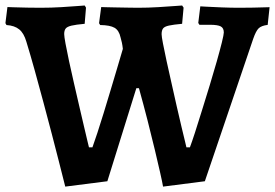

<svg xmlns="http://www.w3.org/2000/svg" viewBox="-26 -670 1010 705"><path d="M213.6 15.2Q213.6 15.2 207.1 -10.5Q200.6 -36.1 189.5 -80Q178.5 -123.9 164 -178.9Q149.6 -233.9 133.6 -293.7Q117.6 -353.4 101.6 -411.1Q85.6 -468.7 70.9 -516.6Q61.9 -547.9 44.7 -562Q27.5 -576.2 -2.4 -578.1Q-2.8 -579.6 -4 -581.5Q-5.2 -583.4 -6.1 -584.8L1.3 -644.1Q1.3 -644.1 23 -643.3Q44.7 -642.5 73.5 -642Q102.3 -641.5 122.4 -641.5Q162.9 -641.5 199.9 -643.8Q237 -646.2 261 -648Q285 -649.8 285 -649.8L289.8 -641.9L284.9 -582.6Q252.7 -579.7 236.6 -575.9Q220.6 -572.1 215.2 -565.2Q209.7 -558.3 209.7 -544.8Q209.7 -536.3 214.6 -509.7Q219.5 -483.2 227.6 -445.2Q235.7 -407.3 245.6 -364.5Q255.5 -321.7 265.1 -279.9Q274.7 -238 282.8 -204.1Q290.8 -170.1 295.7 -149.5Q300.7 -129 300.7 -129H313.4Q321.1 -149.9 331.7 -182.5Q342.4 -215.2 354.6 -254.8Q366.8 -294.4 379.3 -336.3Q391.7 -378.2 403.7 -418Q415.6 -457.9 425.1 -490.5Q423.8 -502.7 421.6 -513.3Q419.3 -523.9 416.6 -532.8Q411.1 -558.3 394.6 -568Q378 -577.6 341.9 -578.1L337.7 -584.8L345.6 -644.1Q345.6 -644.1 359.9 -643.6Q374.2 -643.1 396.1 -642.8Q418 -642.5 441.1 -642Q464.2 -641.5 480.7 -641.5Q517.9 -641.5 555.3 -643.8Q592.7 -646.2 617.7 -648Q642.8 -649.8 642.8 -649.8L648.1 -641.9L642.7 -582.6Q610.5 -579.7 594.2 -576.1Q577.9 -572.5 572.7 -565.4Q567.4 -558.3 567.4 -544.2Q567.4 -536.3 572.4 -510.3Q577.3 -484.3 585.6 -446.3Q594 -408.4 603.6 -365.6Q613.2 -322.8 622.6 -281Q632 -239.1 640.3 -204.9Q648.7 -170.6 653.6 -149.8Q658.5 -129 658.5 -129H671.3Q678.4 -147.7 690 -183.4Q701.5 -219.2 715.4 -264Q729.4 -308.7 743.7 -355.6Q758.1 -402.6 769.8 -444Q781.5 -485.5 788.7 -514.4Q795.8 -543.3 795.8 -550.7Q795.8 -567 784.6 -573Q773.3 -579 745 -579H706.3L702 -585.7L709.5 -646.7Q709.5 -646.7 732.5 -645.4Q755.6 -644.2 788.7 -642.8Q821.9 -641.5 852.5 -641.5Q877.8 -641.5 903.4 -642Q929 -642.5 946.5 -643.1Q963.9 -643.6 963.9 -643.6L956.9 -578.6Q933.8 -575.8 923.8 -566.1Q913.8 -556.4 903.7 -527.4L726.2 -4.5L572.7 15.2Q570 -1 562 -36.3Q554 -71.5 542.4 -120.4Q530.8 -169.4 516 -227.1Q501.2 -284.9 484.2 -346.1H474.6L368.2 -4.5Z"/></svg>

Font: Alegreya
Style: Regular
Weight: 400
Designer: Juan Pablo del Peral
Foundry: Huerta Tipografica
Version: Version 2.009